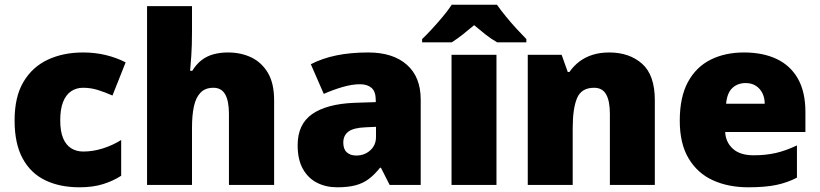

<svg xmlns="http://www.w3.org/2000/svg" viewBox="-20 -786 3485 816"><path d="M318 10Q234 10 172 -20Q110 -50 76 -113Q42 -176 42 -274Q42 -375 80 -438.5Q118 -502 183.5 -532.5Q249 -563 333 -563Q384 -563 429.5 -552Q475 -541 514 -521L458 -380Q424 -395 394.5 -404Q365 -413 333 -413Q304 -413 282 -398Q260 -383 248 -352.5Q236 -322 236 -275Q236 -227 248.5 -198Q261 -169 283 -155.5Q305 -142 334 -142Q375 -142 416.5 -155Q458 -168 495 -191V-39Q461 -17 418 -3.5Q375 10 318 10Z M796 -652Q796 -591 793 -549Q790 -507 788 -485H797Q815 -514 837.5 -531Q860 -548 888 -555.5Q916 -563 949 -563Q1004 -563 1048 -542Q1092 -521 1118.5 -476.5Q1145 -432 1145 -360V0H953V-302Q953 -357 937 -385Q921 -413 887 -413Q853 -413 833 -393Q813 -373 804.5 -335.5Q796 -298 796 -243V0H605V-760H796Z M1545 -563Q1650 -563 1709 -511Q1768 -459 1768 -363V0H1636L1599 -73H1595Q1572 -44 1547.5 -25.5Q1523 -7 1491 1.5Q1459 10 1413 10Q1365 10 1327 -9.5Q1289 -29 1267 -68.5Q1245 -108 1245 -169Q1245 -258 1306.5 -301Q1368 -344 1485 -349L1577 -352V-360Q1577 -397 1559 -412.5Q1541 -428 1510 -428Q1477 -428 1437 -416.5Q1397 -405 1356 -387L1301 -513Q1349 -538 1409.5 -550.5Q1470 -563 1545 -563ZM1534 -245Q1482 -243 1460.5 -226.5Q1439 -210 1439 -180Q1439 -152 1454 -138.5Q1469 -125 1494 -125Q1529 -125 1553.5 -147Q1578 -169 1578 -204V-247Z M2090 0H1899V-553H2090ZM2092 -766Q2108 -743 2130.5 -715.5Q2153 -688 2176.5 -662.5Q2200 -637 2217 -620V-606H2093Q2067 -621 2044 -639Q2021 -657 1995 -679Q1969 -657 1947.5 -640Q1926 -623 1900 -606H1774V-620Q1793 -638 1816.5 -663.5Q1840 -689 1862.5 -716Q1885 -743 1900 -766Z M2569 -563Q2655 -563 2709 -515Q2763 -467 2763 -360V0H2572V-302Q2572 -357 2556 -385Q2540 -413 2505 -413Q2451 -413 2432.5 -369Q2414 -325 2414 -242V0H2223V-553H2367L2393 -480H2400Q2418 -506 2442.5 -524.5Q2467 -543 2498.5 -553Q2530 -563 2569 -563Z M3142 -563Q3223 -563 3281.5 -535Q3340 -507 3371.5 -451Q3403 -395 3403 -310V-225H3062Q3064 -182 3094.5 -154Q3125 -126 3183 -126Q3235 -126 3278 -136Q3321 -146 3367 -168V-31Q3327 -10 3279.5 0Q3232 10 3160 10Q3076 10 3010.5 -19.5Q2945 -49 2907 -112Q2869 -175 2869 -273Q2869 -373 2903.5 -437Q2938 -501 2999.5 -532Q3061 -563 3142 -563ZM3149 -433Q3115 -433 3092.5 -412Q3070 -391 3066 -345H3230Q3230 -370 3220.5 -389.5Q3211 -409 3193 -421Q3175 -433 3149 -433Z"/></svg>

Font: Noto Sans Devanagari Black
Style: Regular
Weight: 900
Version: Version 2.003